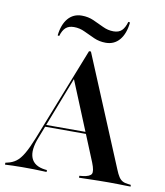

<svg xmlns="http://www.w3.org/2000/svg" viewBox="-93 -815 759 884"><g transform="rotate(10 286.0 -373.0)"><path d="M121 -150Q96 -87.9 110.1 -52Q124.2 -16.1 175.8 -9.7L184.7 -8.9V0Q154.8 -1.6 125 -2Q95.2 -2.4 71 -2.4Q45.2 -2.4 26.2 -1.6Q7.3 -0.8 -9.7 0V-8.9L0 -11.3Q22.6 -16.1 39.9 -29Q57.3 -41.9 73.4 -69.4Q89.5 -96.8 108.1 -143.5L280.6 -581.5H289.5L504 -66.9Q512.1 -46.8 519.8 -35.1Q527.4 -23.4 537.5 -17.7Q547.6 -12.1 562.9 -10.5L576.6 -8.9L577.4 -0.8Q566.1 -0.8 551.2 -1.2Q536.3 -1.6 518.5 -2Q500.8 -2.4 480.6 -2.4H471.8H469.4Q447.6 -2.4 427.8 -2Q408.1 -1.6 391.1 -1.2Q374.2 -0.8 360.5 -0.4Q346.8 0 336.3 0V-8.9L352.4 -10.5Q384.7 -14.5 391.9 -27.4Q399.2 -40.3 383.9 -79L232.3 -448.4L243.5 -466.1ZM135.5 -204 138.7 -212.9H378.2L381.5 -204ZM349.2 -633.1Q319.4 -633.1 294 -644.4Q268.5 -655.6 244.4 -667.3Q220.2 -679 193.5 -679Q169.4 -679 155.2 -666.5Q141.1 -654 133.1 -626.6L125.8 -628.2Q131.5 -679.8 156 -708.5Q180.6 -737.1 220.2 -737.1Q250 -737.1 275.4 -725.8Q300.8 -714.5 325 -702.8Q349.2 -691.1 375 -691.1Q400 -691.1 413.7 -704.4Q427.4 -717.7 435.5 -746L443.5 -744.4Q437.9 -691.1 413.3 -662.1Q388.7 -633.1 349.2 -633.1Z"/></g></svg>

Font: Playfair 144pt SemiCondensed SemiBold
Style: Regular
Weight: 600
Width: 4
Designer: Claus Eggers Sørensen
Foundry: Claus Eggers Sørensen
Version: Version 2.203